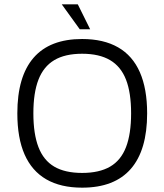

<svg xmlns="http://www.w3.org/2000/svg" viewBox="-20 -856 759 886"><path d="M359 10Q260 10 193.5 -28.5Q127 -67 93.5 -143Q60 -219 60 -333Q60 -503 135 -589.5Q210 -676 359 -676Q458 -676 525 -637.5Q592 -599 625.5 -522.5Q659 -446 659 -333Q659 -163 583.5 -76.5Q508 10 359 10ZM359 -58Q438 -58 488 -87Q538 -116 561.5 -177Q585 -238 585 -333Q585 -428 561.5 -488.5Q538 -549 488 -578.5Q438 -608 359 -608Q280 -608 230.5 -578.5Q181 -549 157.5 -488.5Q134 -428 134 -333Q134 -238 157.5 -177Q181 -116 230.5 -87Q280 -58 359 -58ZM348 -721 265 -836H339L396 -721Z"/></svg>

Font: Maven Pro VF Beta
Style: Regular
Weight: 400
Designer: Joe Prince
Foundry: Joe Prince
Version: Version 2.002